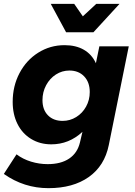

<svg xmlns="http://www.w3.org/2000/svg" viewBox="-35 -779 704 999"><path d="M-15 126 51 24Q84 49 126.5 62Q169 75 213 75Q282 75 325 46Q368 17 381 -38L394 -93Q324 -28 232 -28Q173 -28 127 -56Q81 -84 56 -134Q31 -184 31 -249Q31 -331 66.5 -398.5Q102 -466 164 -505Q226 -544 301 -544Q360 -544 401.5 -520Q443 -496 464 -450L482 -538H635L531 -24Q509 84 427 142Q345 200 217 200Q90 200 -15 126ZM432 -300Q432 -351 403 -381.5Q374 -412 326 -412Q288 -412 256 -391.5Q224 -371 205 -335.5Q186 -300 186 -258Q186 -208 214.5 -179Q243 -150 291 -150Q329 -150 361.5 -170Q394 -190 413 -224.5Q432 -259 432 -300ZM466 -759H587L451 -611H309L229 -759H351L396 -694Z"/></svg>

Font: Gontserrat SemiBold
Style: Italic
Weight: 600
Italic angle: -11.3°
Designer: Julieta Ulanovsky
Foundry: Julieta Ulanovsky
Version: Version 6.001